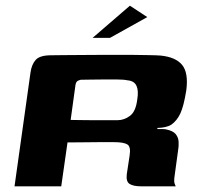

<svg xmlns="http://www.w3.org/2000/svg" viewBox="-20 -654 712 674"><path d="M347 -155Q347 -155 327.5 -155Q308 -155 278 -154.5Q248 -154 217 -154L195 0H31L87 -399Q91 -428 105.5 -444Q120 -460 160 -460Q175 -460 205.5 -460.5Q236 -461 274.5 -461Q313 -461 355 -461.5Q397 -462 435 -461.5Q473 -461 502 -460.5Q531 -460 543 -459Q596 -454 619 -426.5Q642 -399 634 -337Q625 -281 613 -255.5Q601 -230 581 -216Q573 -211 560 -208Q547 -205 533 -205L532 -201Q539 -201 547.5 -201Q556 -201 562 -200Q587 -195 596.5 -183.5Q606 -172 607 -156.5Q608 -141 605 -125L593 -37Q590 -18 593 -9.5Q596 -1 597 0H474Q449 0 435.5 -8Q422 -16 425 -42L435 -108Q440 -139 427 -147Q414 -155 380 -155ZM228 -233Q238 -233 260.5 -232.5Q283 -232 309.5 -232Q336 -232 359 -232Q382 -232 392 -232Q416 -232 436.5 -247.5Q457 -263 462 -306Q467 -336 459 -353Q451 -370 428 -372Q414 -375 390.5 -375Q367 -375 341.5 -375Q316 -375 295 -374.5Q274 -374 264 -374Q262 -374 254.5 -371Q247 -368 245 -356ZM305 -521 436 -634 497 -594 366 -521Z"/></svg>

Font: Genos
Style: Bold Italic
Weight: 700
Italic angle: -8°
Version: Version 1.010